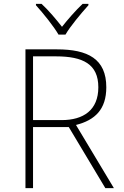

<svg xmlns="http://www.w3.org/2000/svg" viewBox="-20 -968 640 988"><path d="M281 -790H317C341 -832 398 -900 435 -941V-948H405C369 -914 328 -867 299 -830C270 -867 231 -914 194 -948H165V-941C202 -900 257 -832 281 -790ZM111 0H150V-314H334L522 0H566L371 -325C470 -350 527 -406 527 -519C527 -665 432 -714 273 -714H111ZM297 -350H150V-678H268C407 -678 486 -638 486 -519C486 -401 409 -350 297 -350Z"/></svg>

Font: Noto Sans Mono ExtraLight
Style: Regular
Weight: 200
Designer: Monotype Design Team
Foundry: Monotype Imaging Inc.
Version: Version 2.014